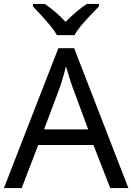

<svg xmlns="http://www.w3.org/2000/svg" viewBox="-20 -964 679 984"><path d="M545 0 459 -221H176L91 0H0L279 -717H360L638 0ZM352 -517Q349 -525 342 -546Q335 -567 328.5 -589.5Q322 -612 318 -624Q313 -604 307.5 -583.5Q302 -563 296.5 -546Q291 -529 287 -517L206 -301H432ZM272 -784Q259 -807 237 -833.5Q215 -860 191 -886Q167 -912 149 -931V-944H209Q235 -927 263 -903Q291 -879 316 -852Q343 -879 371 -903Q399 -927 425 -944H487V-931Q468 -912 443.5 -886Q419 -860 396.5 -833.5Q374 -807 362 -784Z"/></svg>

Font: Noto Sans Hanifi Rohingya
Style: Regular
Weight: 400
Designer: Monotype Design Team and DaltonMaag
Foundry: Google LLC
Version: Version 2.101